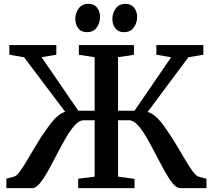

<svg xmlns="http://www.w3.org/2000/svg" viewBox="-20 -977 1104 997"><path d="M13 0V-49L52 -59.5Q66 -63 84.2 -88.2Q102.5 -113.5 124.5 -150.8Q146.5 -188 171.2 -229.5Q196 -271 222.5 -307Q238 -329.5 253.2 -347.8Q268.5 -366 284.8 -378.5Q301 -391 318.5 -396.5L105 -679.5L28.5 -693V-743H272.5V-693L196 -680L386.5 -402H471.5V-680L389.5 -692.5V-743H675.5V-692.5L593 -680V-402H678.5L868.5 -679.5L792 -693V-743H1036V-693L958 -679.5L746.5 -395.5Q764.5 -390.5 780.8 -378Q797 -365.5 812.5 -347.2Q828 -329 842.5 -307Q868.5 -270.5 893.2 -229.2Q918 -188 939.8 -150.8Q961.5 -113.5 980 -88.2Q998.5 -63 1012 -59.5L1052 -49V0H915Q896.5 0 876 -25.5Q855.5 -51 833.5 -91Q811.5 -131 788.2 -176.2Q765 -221.5 742 -261.5Q719 -301.5 695.8 -327Q672.5 -352.5 650 -352.5H593V-60L678.5 -48V0H386V-49L471.5 -59.5V-352.5H414Q392 -352.5 368.8 -327Q345.5 -301.5 322.2 -261.5Q299 -221.5 275.8 -176.2Q252.5 -131 230.2 -91Q208 -51 187.2 -25.5Q166.5 0 147.5 0ZM431 -810Q402 -810 386.5 -830Q371 -850 371 -878Q371 -909 388.5 -933Q406 -957 439 -957H440Q469 -957 484.2 -937Q499.5 -917 499.5 -889Q499.5 -858 482.2 -834Q465 -810 432 -810ZM623.5 -810Q594.5 -810 579 -830Q563.5 -850 563.5 -878Q563.5 -909 581 -933Q598.5 -957 631 -957H632Q661 -957 676.5 -937Q692 -917 692 -889Q692 -858 674.5 -834Q657 -810 624.5 -810Z"/></svg>

Font: Merriweather 36pt SemiBold
Style: Regular
Weight: 600
Version: Version 2.100